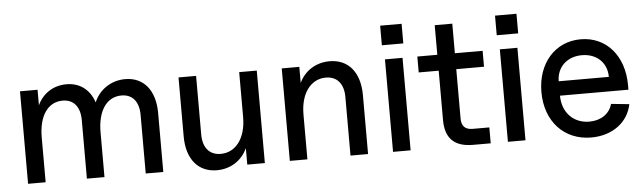

<svg xmlns="http://www.w3.org/2000/svg" viewBox="-46 -850 3468 1034"><g transform="rotate(-5 1688.5 -333.5)"><path d="M706 -317V0H801V-319C801 -441 740 -516 640 -516C563 -516 499 -472 471 -405C448 -475 395 -516 322 -516C250 -516 193 -477 165 -416V-500H70V0H165V-243C165 -358 214 -430 294 -430C354 -430 388 -388 388 -317V0H483V-243C483 -358 532 -430 612 -430C672 -430 706 -388 706 -317Z M1090 16C1165 16 1226 -25 1255 -89V0H1350V-500H1255V-257C1255 -144 1200 -70 1118 -70C1057 -70 1022 -112 1022 -183V-500H927V-181C927 -58 989 16 1090 16Z M1813 -317V0H1908V-319C1908 -442 1846 -516 1745 -516C1670 -516 1609 -476 1580 -413V-500H1485V0H1580V-243C1580 -356 1635 -430 1717 -430C1778 -430 1813 -388 1813 -317Z M2043 0H2138V-500H2043ZM2033 -577H2149V-683H2033Z M2476 0H2571V-86H2481C2441 -86 2421 -106 2421 -146V-414H2571V-500H2421V-660H2326V-500H2218V-414H2326V-147C2326 -48 2375 0 2476 0Z M2664 0H2759V-500H2664ZM2654 -577H2770V-683H2654Z M3114 16C3228 16 3314 -48 3333 -145L3235 -155C3221 -103 3174 -70 3111 -70C3025 -70 2965 -132 2965 -223H3335V-248C3335 -407 3240 -516 3102 -516C2964 -516 2867 -407 2867 -251C2867 -92 2967 16 3114 16ZM3236 -301H2965C2965 -377 3021 -430 3101 -430C3181 -430 3236 -378 3236 -301Z"/></g></svg>

Font: Uncut Sans Medium
Style: Regular
Weight: 500
Designer: Kasper Nordkvist
Foundry: UNCUT.wtf
Version: Version 1.304;Glyphs 3.2 (3246)